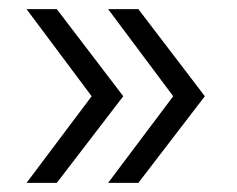

<svg xmlns="http://www.w3.org/2000/svg" viewBox="-20 -473 517 419"><path d="M104 -74H38L180 -263L38 -453H104L249 -263ZM216 -74 358 -263 216 -453H282L427 -263L282 -74Z"/></svg>

Font: Belfius21
Style: Regular
Weight: 400
Designer: Montserrat's base design by Julieta Ulanovsky, modified by Coast SPRL for Belfius Bank NV.
Foundry: Montserrat's base design by Julieta Ulanovsky, modified by Coast SPRL for Belfius Bank NV.
Version: Version 2.000;FEAKit 1.0